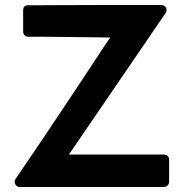

<svg xmlns="http://www.w3.org/2000/svg" viewBox="-20 -743 753 763"><path d="M631 -129Q640 -129 646 -123.5Q652 -118 652 -109V-21Q652 -12 646 -6Q640 0 631 0H57Q47 0 41 -10.5Q35 -21 42 -32Q107 -127 156.5 -201Q206 -275 244 -332Q282 -389 309.5 -430.5Q337 -472 357 -502.5Q377 -533 391.5 -555Q406 -577 418 -594Q340 -595 289.5 -595.5Q239 -596 204.5 -596.5Q170 -597 144.5 -597Q119 -597 91 -597Q83 -597 77.5 -603Q72 -609 72 -617V-702Q72 -722 91 -722Q96 -722 121 -722Q146 -722 205 -722.5Q264 -723 364 -723Q464 -723 620 -723Q634 -723 639.5 -712.5Q645 -702 638 -691L254 -129Z"/></svg>

Font: Stadtwerke
Style: Bold
Weight: 700
Designer: Santiago Orozco
Foundry: Typemade
Version: Version 1.003